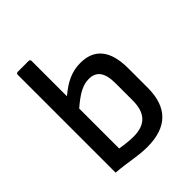

<svg xmlns="http://www.w3.org/2000/svg" viewBox="-197 -796 921 921"><g transform="rotate(-45 263.5 -335.5)"><path d="M265 12C401 12 467 -57 467 -188V-320C467 -442 417 -501 322 -501C267 -501 219 -480 164 -433V-673C164 -679 160 -683 154 -683H80C74 -683 70 -679 70 -673V-9C150 -3 199 12 265 12ZM164 -79V-350C222 -400 258 -418 297 -418C348 -418 373 -385 373 -312V-196C373 -112 335 -70 253 -70C227 -70 192 -74 164 -79Z"/></g></svg>

Font: Sofia Sans Cond SemiBold
Style: Regular
Weight: 600
Width: 3
Designer: Botio Nikoltchev, Ani Petrova
Foundry: lettersoup
Version: Version 4.100